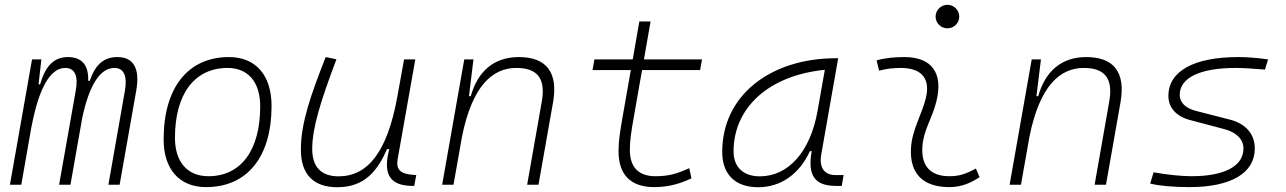

<svg xmlns="http://www.w3.org/2000/svg" viewBox="-20 -763 5313 793"><path d="M150.9 -517.6H112.3L21 0H67.9L110.8 -244.6V-242.7C141.1 -400.4 188 -482.4 249.5 -482.4C288.1 -482.4 304.2 -450.7 293 -389.6L224.1 0H271L319.3 -274.4C348.1 -411.6 393.6 -482.4 452.6 -482.4C490.2 -482.4 506.8 -450.7 496.1 -389.6L427.7 0H474.1L543 -390.6C558.6 -480.5 531.2 -527.3 464.8 -527.3C406.2 -527.3 373 -493.7 350.6 -429.2H344.2C346.7 -493.7 318.4 -527.3 260.3 -527.3C201.7 -527.3 167 -488.8 145.5 -414.6H139.2Z M831.1 9.8C1001 9.8 1101.6 -114.7 1101.6 -325.2C1101.6 -452.6 1036.1 -527.3 925.8 -527.3C756.3 -527.3 655.8 -400.9 655.8 -187.5C655.8 -63.5 721.2 9.8 831.1 9.8ZM840.8 -35.2C753.9 -35.2 702.6 -94.2 702.6 -193.8C702.6 -375 783.7 -482.4 919.9 -482.4C1005.4 -482.4 1054.7 -423.3 1054.7 -323.7C1054.7 -142.1 975.1 -35.2 840.8 -35.2Z M1373.5 10.3C1487.3 10.3 1540 -59.6 1578.6 -147H1587.9C1563.5 -54.7 1580.1 4.9 1685.5 4.9H1690.9L1699.2 -40L1690.4 -40.5C1633.3 -43.9 1614.7 -62 1622.6 -106.9L1695.3 -517.6H1648.9L1620.1 -358.4C1578.6 -134.8 1499 -34.7 1378.4 -34.7C1307.1 -34.7 1269.5 -73.2 1269.5 -147.5C1269.5 -234.4 1304.2 -345.2 1369.6 -518.1L1325.2 -527.3C1262.7 -368.7 1222.7 -254.4 1222.7 -145C1222.7 -43 1274.4 10.3 1373.5 10.3Z M1806.2 0H1853L1888.2 -198.7C1930.7 -409.7 2014.6 -482.4 2112.8 -482.4C2202.1 -482.4 2233.9 -436 2217.8 -344.2L2157.2 0H2204.1L2264.2 -340.3C2285.6 -462.9 2238.3 -527.3 2122.6 -527.3C2020.5 -527.3 1953.1 -468.8 1924.3 -365.7H1917L1935.5 -517.6H1897.5Z M2682.1 9.8C2745.6 9.8 2792.5 -6.3 2835.9 -26.4L2826.7 -68.4C2772 -43.5 2738.8 -35.2 2686.5 -35.2C2617.7 -35.2 2581.5 -72.3 2581.5 -143.1C2581.5 -184.6 2586.4 -214.8 2599.1 -287.1L2631.8 -473.6H2871.6L2879.4 -517.6H2639.6L2667 -674.3H2620.6L2593.3 -517.6H2435.1L2427.2 -473.6H2585.4L2552.7 -287.1C2540 -214.4 2534.7 -181.6 2534.7 -138.2C2534.7 -41 2585 9.8 2682.1 9.8Z M3111.3 10.3C3204.6 10.3 3280.8 -43 3325.2 -138.7H3332.5C3314.9 -39.6 3343.3 4.9 3433.6 4.9H3456.5L3464.4 -40H3430.2C3383.8 -40 3362.3 -71.8 3372.1 -126L3441.9 -522.5H3433.1C3163.1 -522.5 2962.9 -370.1 2962.9 -135.3C2962.9 -43 3016.6 10.3 3111.3 10.3ZM3118.7 -34.7C3050.3 -34.7 3009.8 -72.3 3009.8 -137.7C3009.8 -319.3 3156.7 -452.1 3386.7 -474.6L3356.9 -306.2C3326.7 -132.8 3233.4 -34.7 3118.7 -34.7Z M4010.7 -66.9C3967.8 -43.9 3941.9 -35.2 3900.9 -35.2C3823.2 -35.2 3784.2 -77.1 3789.6 -157.7C3793.9 -225.6 3831.1 -275.4 3847.7 -345.2C3877 -463.4 3826.2 -527.3 3715.8 -527.3C3677.2 -527.3 3638.7 -524.4 3600.6 -513.7L3610.8 -471.2C3640.6 -479 3670.4 -482.4 3700.2 -482.4C3786.6 -482.4 3824.7 -438.5 3803.2 -355C3788.1 -293.5 3747.1 -226.1 3742.7 -153.3C3735.8 -46.4 3791.5 9.8 3901.4 9.8C3952.6 9.8 3990.2 -8.3 4025.9 -31.2ZM3893.1 -646C3919.9 -646 3941.9 -667.5 3941.9 -694.3C3941.9 -721.2 3919.9 -743.2 3893.1 -743.2C3866.2 -743.2 3844.2 -721.2 3844.2 -694.3C3844.2 -667.5 3866.2 -646 3893.1 -646Z M4149.9 0H4196.8L4231.9 -198.7C4274.4 -409.7 4358.4 -482.4 4456.5 -482.4C4545.9 -482.4 4577.6 -436 4561.5 -344.2L4501 0H4547.9L4607.9 -340.3C4629.4 -462.9 4582 -527.3 4466.3 -527.3C4364.3 -527.3 4296.9 -468.8 4268.1 -365.7H4260.7L4279.3 -517.6H4241.2Z M4893.1 9.8C5064.5 9.8 5162.6 -48.3 5162.6 -149.4C5162.6 -209.5 5125 -252.4 5059.6 -269L4918.5 -305.2C4877 -315.9 4852.5 -339.4 4852.5 -371.1C4852.5 -441.9 4936.5 -482.4 5083.5 -482.4C5109.9 -482.4 5154.3 -480 5204.6 -475.6L5217.3 -517.6C5175.3 -523.9 5130.4 -527.3 5094.2 -527.3C4910.6 -527.3 4805.7 -468.8 4805.7 -366.7C4805.7 -318.4 4837.9 -282.7 4893.6 -267.6L5037.6 -229.5C5086.9 -216.3 5115.7 -187.5 5115.7 -149.4C5115.7 -77.1 5037.6 -35.2 4900.9 -35.2C4859.9 -35.2 4803.2 -41 4744.6 -51.3L4730.5 -4.9C4766.6 4.4 4825.7 9.8 4893.1 9.8Z"/></svg>

Font: Cascadia Code PL ExtraLight
Style: Italic
Weight: 200
Italic angle: -10°
Monospace: yes
Designer: Aaron Bell
Foundry: Saja Typeworks
Version: Version 2404.023